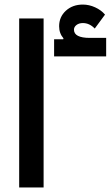

<svg xmlns="http://www.w3.org/2000/svg" viewBox="-20 -821 485 841"><path d="M64 -740H171V0H64ZM217 -649H257L258 -653Q239 -675 239 -706Q239 -747 268.5 -774Q298 -801 343 -801Q370 -801 396.5 -789Q423 -777 440 -757L395 -696Q372 -720 343 -720Q326 -720 315 -711.5Q304 -703 304 -691Q304 -655 374 -655H445V-574H217Z"/></svg>

Font: IBM Plex Arabic SemiBold
Style: Regular
Weight: 600
Designer: Mike Abbink, Paul van der Laan, Pieter van Rosmalen, Wael Morcos, Khajak Apelian
Foundry: Bold Monday
Version: Version 1.0